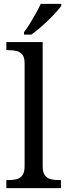

<svg xmlns="http://www.w3.org/2000/svg" viewBox="-20 -979 350 999"><path d="M13 0V-42H26Q49 -42 67.5 -47Q86 -52 97 -67.5Q108 -83 108 -114V-650Q108 -680 96.5 -694.5Q85 -709 66.5 -713.5Q48 -718 26 -718H13V-760H202V-114Q202 -83 213 -67.5Q224 -52 243 -47Q262 -42 284 -42H297V0ZM105 -812Q120 -831 136 -857Q152 -883 167 -910Q182 -937 192 -959H299V-949Q290 -936 272 -916Q254 -896 231.5 -874Q209 -852 186 -832.5Q163 -813 143 -799H105Z"/></svg>

Font: Noto Serif Thai
Style: Regular
Weight: 400
Designer: Monotype Design Team
Foundry: Monotype Imaging Inc.
Version: Version 2.001